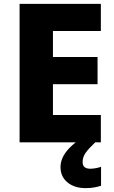

<svg xmlns="http://www.w3.org/2000/svg" viewBox="-20 -734 590 990"><path d="M500 0H81V-714H500V-574H253V-440H483V-300H253V-141H500ZM406 101Q406 120 416.5 128Q427 136 445 136Q459 136 475 133Q491 130 501 126V224Q485 229 465.5 232.5Q446 236 421 236Q364 236 328 206.5Q292 177 292 127Q292 103 303 78.5Q314 54 338 29Q362 4 402 -23L471 0Q437 32 421.5 54Q406 76 406 101Z"/></svg>

Font: Noto Sans Syriac Eastern ExtraBold
Style: Regular
Weight: 800
Designer: Patrick Giasson and the Monotype Design Team
Foundry: Monotype Imaging Inc.
Version: Version 3.001